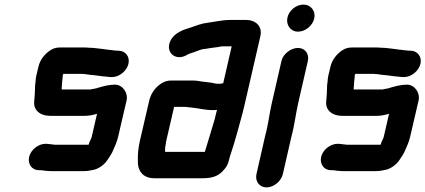

<svg xmlns="http://www.w3.org/2000/svg" viewBox="-20 -714 1854 837"><path d="M403 -218 380 -118C379 -115 379 -113 378 -112L369 -92C368 -89 368 -86 366 -83H220C209 -84 195 -86 185 -87H178C147 -87 114 -61 107 -30C100 1 119 28 150 28H157C166 28 175 31 186 31C194 32 202 32 209 32H335C344 32 353 32 362 31L385 27C409 23 435 4 448 -16C456 -28 466 -42 472 -56C481 -76 490 -96 495 -118L532 -277C539 -309 515 -345 481 -345C455 -345 430 -338 406 -331C401 -329 397 -328 395 -328C390 -327 384 -326 378 -325C378 -324 377 -324 376 -324H249C249 -329 249 -338 250 -342C250 -347 251 -353 251 -358L253 -376V-383L256 -392H338C343 -391 346 -391 350 -391L371 -388L392 -386C405 -385 418 -382 430 -381C440 -381 453 -378 462 -378H469C500 -378 533 -405 540 -436C547 -467 527 -493 496 -493H489C481 -493 469 -496 462 -496C459 -497 456 -497 452 -497L431 -500C409 -502 390 -506 366 -506C359 -507 353 -507 346 -507H241C225 -507 211 -503 198 -494C175 -478 155 -454 148 -425L138 -383C136 -375 136 -367 135 -358L133 -342C133 -319 131 -293 129 -270C126 -233 156 -209 198 -209H349C369 -209 386 -213 403 -218Z M703 -87C703 -92 704 -96 705 -101L739 -248H785C789 -248 793 -248 797 -247L816 -245C846 -242 874 -234 907 -234C914 -234 920 -234 926 -235C922 -222 920 -210 917 -198C901 -146 888 -99 873 -52H700C699 -64 700 -74 703 -87ZM942 -349H923C918 -350 912 -351 905 -353C888 -355 874 -357 857 -359L838 -362C829 -363 820 -363 811 -363H726C711 -363 696 -359 683 -350C657 -333 638 -308 630 -273L590 -101C583 -70 580 -40 581 -14C579 29 602 63 652 63H862C899 63 926 57 949 34C969 14 975 0 981 -27C982 -31 983 -36 986 -43C997 -77 1005 -102 1015 -139C1024 -174 1037 -216 1045 -252L1115 -556C1125 -599 1095 -627 1053 -627H983C949 -627 917 -619 886 -615C859 -612 834 -602 811 -594C777 -584 739 -570 723 -536C699 -486 745 -446 794 -474C796 -475 804 -480 806 -480C811 -482 818 -484 824 -486C840 -491 858 -501 877 -501C900 -506 924 -507 948 -512H990L953 -351C950 -351 946 -350 942 -349Z M1207 -448 1165 -265C1154 -217 1149 -168 1136 -122L1098 45C1091 76 1111 103 1142 103C1173 103 1206 76 1213 45L1251 -121C1264 -168 1269 -217 1280 -265L1322 -448C1329 -479 1310 -505 1279 -505C1248 -505 1214 -479 1207 -448ZM1233 -637C1226 -605 1247 -576 1279 -576C1311 -576 1343 -602 1350 -634C1357 -666 1335 -694 1303 -694C1271 -694 1240 -669 1233 -637Z M1676 -218 1653 -118C1652 -115 1652 -113 1651 -112L1642 -92C1641 -89 1641 -86 1639 -83H1493C1482 -84 1468 -86 1458 -87H1451C1420 -87 1387 -61 1380 -30C1373 1 1392 28 1423 28H1430C1439 28 1448 31 1459 31C1467 32 1475 32 1482 32H1608C1617 32 1626 32 1635 31L1658 27C1682 23 1708 4 1721 -16C1729 -28 1739 -42 1745 -56C1754 -76 1763 -96 1768 -118L1805 -277C1812 -309 1788 -345 1754 -345C1728 -345 1703 -338 1679 -331C1674 -329 1670 -328 1668 -328C1663 -327 1657 -326 1651 -325C1651 -324 1650 -324 1649 -324H1522C1522 -329 1522 -338 1523 -342C1523 -347 1524 -353 1524 -358L1526 -376V-383L1529 -392H1611C1616 -391 1619 -391 1623 -391L1644 -388L1665 -386C1678 -385 1691 -382 1703 -381C1713 -381 1726 -378 1735 -378H1742C1773 -378 1806 -405 1813 -436C1820 -467 1800 -493 1769 -493H1762C1754 -493 1742 -496 1735 -496C1732 -497 1729 -497 1725 -497L1704 -500C1682 -502 1663 -506 1639 -506C1632 -507 1626 -507 1619 -507H1514C1498 -507 1484 -503 1471 -494C1448 -478 1428 -454 1421 -425L1411 -383C1409 -375 1409 -367 1408 -358L1406 -342C1406 -319 1404 -293 1402 -270C1399 -233 1429 -209 1471 -209H1622C1642 -209 1659 -213 1676 -218Z"/></svg>

Font: Electronic
Style: UltHvIt
Weight: 900
Version: Version 1.011